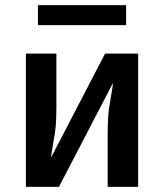

<svg xmlns="http://www.w3.org/2000/svg" viewBox="-20 -729 640 749"><path d="M81 0V-520H200V-312Q200 -287 199 -262Q198 -237 194.5 -212.5Q191 -188 186.5 -163.5Q182 -139 179 -114L390 -520H519V0H400V-208Q400 -233 401 -258Q402 -283 405.5 -307.5Q409 -332 413.5 -356.5Q418 -381 421 -406L210 0ZM128 -631V-709H472V-631Z"/></svg>

Font: Iosevka SS04 Extended
Style: Bold
Weight: 700
Width: 7
Monospace: yes
Designer: Belleve Invis
Foundry: Belleve Invis
Version: Version 19.0.0; ttfautohint (v1.8.4)